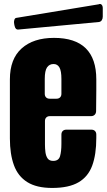

<svg xmlns="http://www.w3.org/2000/svg" viewBox="-20 -929 532 957"><path d="M492.2 -888.2V-846.2Q492.2 -835.4 487.1 -827.9Q481.9 -820.3 472.7 -819.3L71.3 -781.7Q64.9 -780.8 60.1 -784.9Q55.2 -789.1 52.7 -799.8L50.8 -809.1Q48.3 -819.8 51.3 -829.3Q54.2 -838.9 61 -839.8L472.7 -907.7Q472.7 -908.2 473.1 -908.2Q481.4 -911.1 486.8 -905.3Q492.2 -899.4 492.2 -888.2ZM459 -374.5Q458.5 -363.3 451.7 -356.7Q444.8 -350.1 433.6 -350.1H228.5Q217.3 -350.1 210.7 -343.5Q204.1 -336.9 204.1 -325.7V-208.5Q204.1 -189 206.5 -170.2Q209 -151.4 217.5 -139.2Q226.1 -127 245.1 -127Q272.5 -127 279.3 -150.6Q286.1 -174.3 286.1 -212.4V-258.3Q286.1 -269.5 292.7 -276.1Q299.3 -282.7 310.5 -282.7H435.5Q446.8 -282.7 453.4 -276.1Q460 -269.5 460 -258.3V-241.2Q460 -159.2 439.7 -103.8Q419.4 -48.3 371.3 -20.3Q323.2 7.8 240.2 7.8Q162.1 7.8 115.7 -21.5Q69.3 -50.8 49.3 -106Q29.3 -161.1 29.3 -238.8V-533.2Q29.3 -635.3 87.9 -687.7Q146.5 -740.2 249 -740.2Q460 -740.2 460 -533.2V-480ZM203.1 -461.4Q203.1 -450.2 209.7 -443.6Q216.3 -437 227.5 -437H261.7Q272.9 -437 279.5 -443.6Q286.1 -450.2 286.1 -461.4V-535.6Q286.1 -575.2 276.4 -592.5Q266.6 -609.9 247.1 -609.9Q226.1 -609.9 214.6 -593.3Q203.1 -576.7 203.1 -535.6Z"/></svg>

Font: Fz Anton Round
Style: Regular
Weight: 400
Designer: Vernon Adams
Foundry: Vernon Adams
Version: Version 2.0 Mod + VH boi FontZin